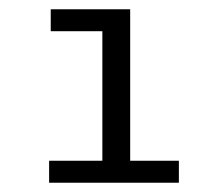

<svg xmlns="http://www.w3.org/2000/svg" viewBox="-20 -394 466 414"><path d="M260.7 -47.4H365.7V0H85.9V-47.4H200.7V-326.7H89.4V-374H260.7Z"/></svg>

Font: Amiri Typewriter
Style: Regular
Weight: 400
Monospace: yes
Designer: Khaled Hosny
Version: Version 1.1